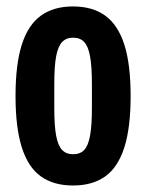

<svg xmlns="http://www.w3.org/2000/svg" viewBox="-20 -559 451 591"><path d="M204.5 12Q145.3 12 106 -15.9Q66.7 -43.9 47.3 -104.9Q27.8 -165.9 27.8 -263.2Q27.8 -361.3 47.3 -422Q66.7 -482.6 106 -510.9Q145.3 -539.2 204.5 -539.2Q264.7 -539.2 303.8 -510.9Q343 -482.6 362.6 -422Q382.1 -361.3 382.1 -263.2Q382.1 -165.9 362.6 -104.9Q343 -43.9 303.8 -15.9Q264.7 12 204.5 12ZM204.5 -84.2Q226.9 -84.2 239.2 -97.4Q251.6 -110.5 257.2 -141.5Q262.9 -172.6 262.9 -225.3V-300.9Q262.9 -354.7 257.2 -385.6Q251.6 -416.5 239.2 -429.7Q226.9 -443 204.5 -443Q184.1 -443 171.3 -429.7Q158.6 -416.5 152.8 -385.6Q147.1 -354.7 147.1 -300.9V-225.3Q147.1 -172.6 152.8 -141.5Q158.6 -110.5 171.3 -97.4Q184.1 -84.2 204.5 -84.2Z"/></svg>

Font: Archivo SemiBold ExtraCondensed
Style: Regular
Weight: 600
Width: 2
Version: Version 2.001